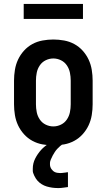

<svg xmlns="http://www.w3.org/2000/svg" viewBox="-20 -728 540 972"><path d="M250 8Q223 8 195.5 3Q168 -2 144 -15Q120 -28 101.5 -48.5Q83 -69 71.5 -93.5Q60 -118 55.5 -145.5Q51 -173 51 -200V-320Q51 -347 55.5 -374.5Q60 -402 71.5 -426.5Q83 -451 101.5 -471.5Q120 -492 144 -505Q168 -518 195.5 -523Q223 -528 250 -528Q277 -528 304.5 -523Q332 -518 356 -505Q380 -492 398.5 -471.5Q417 -451 428.5 -426.5Q440 -402 444.5 -374.5Q449 -347 449 -320V-200Q449 -173 444.5 -145.5Q440 -118 428.5 -93.5Q417 -69 398.5 -48.5Q380 -28 356 -15Q332 -2 304.5 3Q277 8 250 8ZM250 -88Q270 -88 288.5 -97Q307 -106 318.5 -123Q330 -140 334 -160Q338 -180 338 -200V-320Q338 -340 334 -360Q330 -380 318.5 -397Q307 -414 288.5 -423Q270 -432 250 -432Q230 -432 211.5 -423Q193 -414 181.5 -397Q170 -380 166 -360Q162 -340 162 -320V-200Q162 -180 166 -160Q170 -140 181.5 -123Q193 -106 211.5 -97Q230 -88 250 -88ZM272 224Q258 224 244 222Q230 220 216.5 216Q203 212 191 204.5Q179 197 170 187Q161 177 153.5 161.5Q146 146 146 137V126Q146 112 149 99.5Q152 87 158 75Q164 63 171.5 52Q179 41 188 31Q197 21 209 11.5Q221 2 229 -3L238 -8H301V0Q292 5 284.5 11.5Q277 18 270 25.5Q263 33 257.5 41.5Q252 50 247 59Q242 68 237.5 79Q233 90 233 96V105Q233 111 235 117Q237 123 240.5 128Q244 133 248.5 137Q253 141 258.5 143.5Q264 146 271.5 147Q279 148 283 148H287Q291 148 295 147.5Q299 147 303 146.5Q307 146 312 145.5Q317 145 320 144H324V219Q318 220 312.5 220.5Q307 221 301.5 222Q296 223 289 223.5Q282 224 279 224ZM100 -632V-708H400V-632Z"/></svg>

Font: Iosevka Custom
Style: Bold
Weight: 700
Monospace: yes
Designer: Belleve Invis
Foundry: Belleve Invis
Version: Version 30.3.3; ttfautohint (v1.8.3)